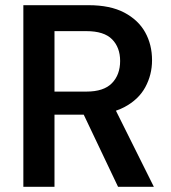

<svg xmlns="http://www.w3.org/2000/svg" viewBox="-20 -720 658 740"><path d="M70 0V-700H321Q405 -700 459 -671.5Q513 -643 539.5 -595.5Q566 -548 566 -488Q566 -432 540 -384Q514 -336 459 -307Q404 -278 319 -278H190V0ZM435 0 288 -309H419L573 0ZM190 -367H313Q380 -367 411.5 -399.5Q443 -432 443 -485Q443 -537 412 -568.5Q381 -600 313 -600H190Z"/></svg>

Font: DM Sans 20pt SemiBold
Style: Regular
Weight: 600
Version: Version 4.004;gftools[0.9.30]